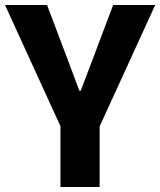

<svg xmlns="http://www.w3.org/2000/svg" viewBox="-20 -747 640 767"><path d="M229 -226.5 0 -727H168L248.5 -514L297 -384.5H302.5L351.5 -513.5L432 -727H600L371 -226.5ZM221.5 0V-322.5H378V0Z"/></svg>

Font: Spline Sans Mono
Style: Bold
Weight: 700
Designer: Eben Sorkin, Mirko Velimirovic
Foundry: Sorkin Type
Version: Version 1.004